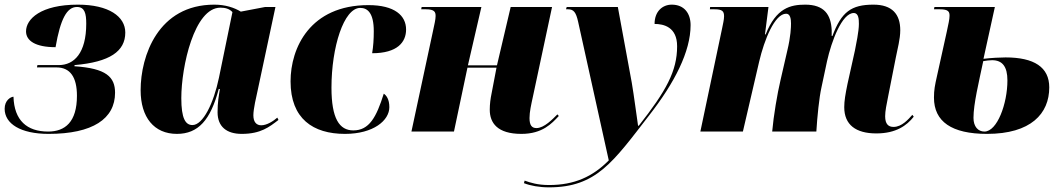

<svg xmlns="http://www.w3.org/2000/svg" viewBox="-22 -566 4570 826"><path d="M187 10C377 10 473 -55 473 -167C473 -235 435 -272 298 -281L299 -286C450 -299 517 -345 517 -426C517 -495 446 -546 313 -546C153 -546 90 -484 90 -431C90 -391 130 -363 217 -363C238 -485 266 -536 309 -536C343 -536 349 -507 349 -464C349 -338 297 -286 231 -286H139L137 -276H221C280 -276 309 -234 309 -154C309 -41 258 0 185 0C94 0 39 -48 36 -150C23 -149 -2 -134 -2 -98C-2 -34 66 10 187 10Z M739 10C831 10 884 -50 919 -183H924C919 -152 914 -126 914 -83C914 -21 953 10 1018 10C1100 10 1137 -20 1176 -50L1171 -60C1154 -45 1126 -27 1102 -27C1082 -27 1068 -40 1068 -70C1068 -98 1081 -152 1086 -175L1163 -536H1119L1014 -516C986 -533 948 -546 900 -546C658 -546 583 -325 583 -178C583 -61 641 10 739 10ZM806 -28C776 -28 758 -56 758 -144C758 -280 814 -533 926 -533C946 -533 964 -529 978 -514L920 -232C897 -121 851 -28 806 -28Z M1462 10C1585 10 1653 -48 1653 -105C1653 -139 1640 -156 1629 -163C1597 -61 1566 -5 1498 -5C1438 -5 1404 -56 1404 -189C1404 -363 1457 -532 1528 -532C1560 -532 1586 -509 1586 -432C1586 -397 1584 -367 1579 -337C1688 -337 1725 -385 1725 -439C1725 -499 1676 -544 1563 -544C1312 -544 1228 -360 1228 -216C1228 -55 1325 10 1462 10Z M2221 10C2312 10 2352 -35 2382 -67L2376 -74C2356 -54 2319 -15 2286 -15C2266 -15 2256 -27 2256 -58C2256 -85 2263 -115 2271 -152L2353 -536H2175L2116 -285H1991L2049 -536H1792L1790 -526H1810C1848 -526 1852 -514 1852 -497C1852 -482 1847 -462 1840 -429L1748 0H1931L1989 -275H2114L2093 -165C2088 -141 2085 -118 2085 -94C2085 -37 2118 10 2221 10Z M2340 240C2544 240 2616 130 2771 -70C2880 -210 2949 -344 2949 -458C2949 -508 2922 -546 2868 -546C2828 -546 2794 -517 2794 -463C2833 -463 2891 -450 2891 -367C2891 -260 2844 -175 2726 -25H2723C2718 -58 2705 -158 2696 -210L2636 -536H2416L2413 -526H2422C2446 -526 2456 -513 2465 -473L2597 124C2528 194 2449 230 2340 230C2291 230 2260 220 2235 211L2232 222C2260 233 2298 240 2340 240Z M3748 8C3833 8 3879 -26 3909 -64L3903 -72C3886 -53 3858 -20 3822 -20C3800 -20 3786 -32 3786 -66C3786 -88 3792 -117 3799 -152L3832 -319C3839 -356 3851 -397 3851 -436C3851 -505 3816 -546 3736 -546C3640 -546 3598 -515 3559 -411H3556V-436C3553 -503 3524 -546 3442 -546C3379 -546 3317 -532 3272 -418H3269L3284 -536H3033L3032 -526H3052C3085 -526 3093 -518 3093 -496C3093 -481 3088 -462 3085 -446L2991 0H3174L3244 -301C3266 -395 3311 -507 3360 -507C3378 -507 3381 -484 3381 -465C3381 -450 3380 -410 3365 -348L3336 -222C3322 -163 3306 -68 3300 0H3490C3494 -65 3502 -145 3512 -190L3536 -303C3555 -388 3600 -510 3651 -510C3672 -510 3673 -483 3673 -463C3673 -431 3661 -375 3656 -349L3624 -205C3615 -161 3610 -132 3610 -105C3610 -29 3660 8 3748 8Z M4224 10C4413 10 4492 -77 4492 -190C4492 -277 4427 -319 4304 -319C4282 -319 4242 -317 4209 -313L4258 -536H3998L3996 -526H4021C4059 -526 4063 -515 4063 -498C4063 -483 4058 -462 4051 -429L4009 -239C4000 -199 3996 -179 3996 -146C3996 -43 4072 10 4224 10ZM4213 0C4186 0 4166 -21 4166 -59C4166 -119 4189 -212 4208 -303C4222 -305 4233 -307 4246 -307C4290 -307 4312 -280 4312 -220C4312 -120 4268 0 4213 0Z"/></svg>

Font: Noto Serif Display SemiCondensed Black
Style: Italic
Weight: 900
Width: 4
Italic angle: -12°
Designer: Monotype Design Team
Foundry: Monotype Imaging Inc.
Version: Version 2.009